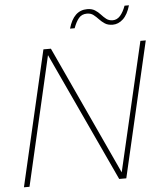

<svg xmlns="http://www.w3.org/2000/svg" viewBox="-59 -944 839 996"><g transform="rotate(-5 360.5 -446.5)"><path d="M25 0 188 -704H227L537 -33L693 -704H721L558 0H521L209 -672L54 0ZM650 -893Q636 -845 611.5 -822.5Q587 -800 558 -800Q533 -800 517 -810.5Q501 -821 488.5 -834.5Q476 -848 462.5 -858.5Q449 -869 429 -869Q402 -869 386.5 -850.5Q371 -832 359 -799H335Q361 -892 432 -892Q456 -892 472 -882Q488 -872 500.5 -858Q513 -844 526.5 -833.5Q540 -823 560 -823Q582 -823 598.5 -841.5Q615 -860 627 -893Z"/></g></svg>

Font: Prodigy Sans ExtraLight
Style: Italic
Weight: 200
Italic angle: -13°
Designer: Wei Huang
Foundry: Wei Huang
Version: Version 1.003; ttfautohint (v1.8.3)